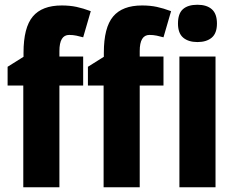

<svg xmlns="http://www.w3.org/2000/svg" viewBox="-20 -788 987 808"><path d="M330 -428H230V0H78V-428H12V-507L79 -549V-566Q79 -672 118 -718.5Q157 -765 240 -765Q274 -765 302 -759Q330 -753 362 -741L330 -631Q316 -635 301.5 -638Q287 -641 271 -641Q230 -641 230 -573V-550H330ZM668 -428H568V0H416V-428H350V-507L417 -549V-566Q417 -672 456 -718.5Q495 -765 578 -765Q612 -765 640 -759Q668 -753 700 -741L668 -631Q654 -635 639.5 -638Q625 -641 609 -641Q568 -641 568 -573V-550H668ZM811 -768Q850 -768 871.5 -749Q893 -730 893 -689Q893 -648 871 -629.5Q849 -611 811 -611Q773 -611 751 -629.5Q729 -648 729 -689Q729 -731 750 -749.5Q771 -768 811 -768ZM887 -550V0H735V-550Z"/></svg>

Font: Noto Sans Condensed ExtraBold
Style: Regular
Weight: 800
Width: 3
Designer: Monotype Design Team
Foundry: Monotype Imaging Inc.
Version: Version 2.013; ttfautohint (v1.8.4.7-5d5b)